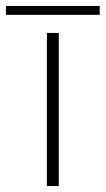

<svg xmlns="http://www.w3.org/2000/svg" viewBox="-90 -627 356 647"><path d="M-70 -577V-607H246V-577ZM68 0V-516H108V0Z"/></svg>

Font: Stick No Bills ExtraLight
Style: Regular
Weight: 200
Designer: Kosala Senevirathne, Siva Puranthara, Lasantha Premarathna, Tharique Azeez
Foundry: mooniak
Version: Version 2.000